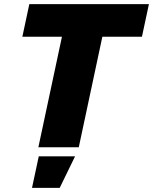

<svg xmlns="http://www.w3.org/2000/svg" viewBox="-20 -718 746 936"><path d="M167 0 282 -539H89L123 -698H706L672 -539H479L364 0ZM136 198 169 44H346L271 198Z"/></svg>

Font: Azeret Mono Thin ExtraBold
Style: Italic
Weight: 800
Italic angle: -12°
Version: Version 1.002